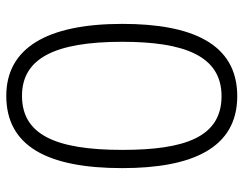

<svg xmlns="http://www.w3.org/2000/svg" viewBox="-102 -663 775 611"><g transform="rotate(90 285.5 -357.5)"><path d="M515 -359C515 -582 451 -725 286 -725C118 -725 56 -579 56 -359C56 -118 134 10 285 10C445 10 515 -121 515 -359ZM113 -359C113 -555 157 -675 286 -675C416 -675 457 -559 457 -359C457 -144 407 -40 285 -40C166 -40 113 -144 113 -359Z"/></g></svg>

Font: Noto Sans Khmer UI Light
Style: Regular
Weight: 300
Designer: Danh Hong and the Monotype Design Team
Foundry: Monotype Imaging Inc.
Version: Version 2.002